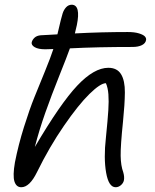

<svg xmlns="http://www.w3.org/2000/svg" viewBox="-20 -766 653 810"><path d="M69.8 23.9Q48.8 23.9 41 -0.2Q33.2 -24.4 43 -81.1Q57.6 -155.3 81.3 -230.7Q105 -306.2 125.5 -356.7Q146 -407.2 169.9 -465.8Q193.8 -524.4 205.1 -559.1Q191.9 -558.1 170.9 -558.1Q141.6 -558.1 126.5 -566.9Q111.3 -575.7 113.8 -587.9Q116.7 -598.6 126 -607.2Q135.3 -615.7 151.9 -617.2Q164.1 -617.7 187.5 -619.1Q210.9 -620.6 222.2 -621.1Q239.7 -696.8 244.1 -709Q249 -724.6 259 -735.4Q269 -746.1 283.2 -746.1Q321.3 -744.6 304.2 -660.2Q303.7 -658.2 295.9 -625Q408.7 -630.9 519 -630.9Q547.9 -630.9 566.7 -625Q585.4 -619.1 591.6 -611.8Q597.7 -604.5 596.2 -597.2Q594.2 -583.5 578.9 -575.7Q563.5 -567.9 539.1 -567.9Q391.1 -567.9 274.9 -562Q263.2 -528.8 230.2 -446.5Q197.3 -364.3 171.1 -290.3Q145 -216.3 127 -146Q234.9 -329.6 305.9 -404.8Q377 -480 437 -480Q474.1 -480 490.7 -452.9Q507.3 -425.8 506.8 -375.5Q506.3 -325.2 499 -253.9Q488.3 -150.4 489 -108.6Q489.7 -66.9 500 -39.1Q505.4 -21 502.9 -5.9Q500.5 6.3 490.2 15.1Q480 23.9 467.8 23.9Q438.5 23.9 427.7 -37.6Q417 -99.1 426.8 -185.1Q434.6 -262.2 437 -301Q439.5 -339.8 437.3 -368.2Q435.1 -396.5 426.8 -415Q403.8 -415 357.4 -369.6Q311 -324.2 249.8 -235.4Q188.5 -146.5 136.2 -40Q105 23.9 69.8 23.9Z"/></svg>

Font: Shantell Sans Bouncy
Style: Italic
Weight: 300
Italic angle: -11.31°
Designer: Stephen Nixon, Anya Danilova, Shantell Martin
Foundry: Arrow Type
Version: Version 1.006;[9816181b4]